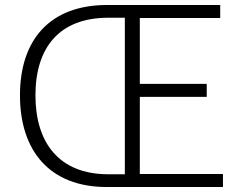

<svg xmlns="http://www.w3.org/2000/svg" viewBox="-20 -749 967 769"><path d="M407 0H873V-52H540V-361H808V-413H540V-677H862V-729H409C180 -729 60 -590 60 -367C60 -144 180 0 407 0ZM414 -51C216 -51 122 -178 122 -367C122 -557 216 -678 414 -678H480V-51Z"/></svg>

Font: Noto Sans KR Light
Style: Regular
Weight: 300
Designer: Ryoko NISHIZUKA 西塚涼子 (kana, bopomofo & ideographs); Paul D. Hunt (Latin, Greek & Cyrillic); Sandoll Communications 산돌커뮤니
Foundry: Adobe
Version: Version 2.004;hotconv 1.0.118;makeotfexe 2.5.65603